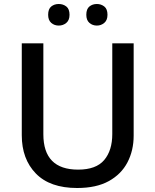

<svg xmlns="http://www.w3.org/2000/svg" viewBox="-20 -931 778 961"><path d="M649 -252Q649 -178 618 -118.5Q587 -59 524.5 -24.5Q462 10 366 10Q230 10 159.5 -62.5Q89 -135 89 -254V-714H197V-259Q197 -82 371 -82Q461 -82 501.5 -130Q542 -178 542 -260V-714H649ZM221 -857Q221 -886 236.5 -898.5Q252 -911 274 -911Q296 -911 312 -898.5Q328 -886 328 -857Q328 -830 312 -816.5Q296 -803 274 -803Q252 -803 236.5 -816.5Q221 -830 221 -857ZM412 -857Q412 -886 427.5 -898.5Q443 -911 465 -911Q486 -911 502 -898.5Q518 -886 518 -857Q518 -830 502 -816.5Q486 -803 465 -803Q443 -803 427.5 -816.5Q412 -830 412 -857Z"/></svg>

Font: Noto Sans Gurmukhi UI Medium
Style: Regular
Weight: 500
Designer: Jelle Bosma - Monotype Design Team
Foundry: Monotype Imaging Inc.
Version: Version 2.004; ttfautohint (v1.8.4.7-5d5b)